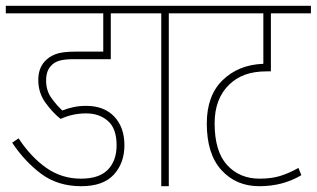

<svg xmlns="http://www.w3.org/2000/svg" viewBox="-20 -642 1092 662"><path d="M278 -251Q254 -251 232.5 -246.5Q211 -242 189 -232Q162 -253 137 -287.5Q112 -322 112 -366Q112 -406 134 -430Q148 -446 171 -455Q194 -464 241 -464H336V-596H0V-622H466V-596H362V-438H235Q202 -438 184 -432.5Q166 -427 155 -414Q139 -397 139 -364Q139 -329 158 -303Q177 -277 195 -261Q212 -268 232.5 -272.5Q253 -277 277 -277Q339 -277 374 -240Q409 -203 409 -141Q409 -80 372.5 -40Q336 0 260 0Q180 0 123 -42Q66 -84 22 -150L44 -165Q87 -100 140 -63Q193 -26 259 -26Q322 -26 352 -57Q382 -88 382 -141Q382 -199 352 -225Q322 -251 278 -251Z M562 -596V0H536V-596H453V-622H659V-596Z M1052 -596H914V-396H902Q856 -396 825 -384.5Q794 -373 771 -351Q720 -302 720 -217Q720 -120 763 -73Q806 -26 875 -26Q915 -26 945 -35Q975 -44 1009 -63L1019 -38Q987 -19 951 -9.5Q915 0 874 0Q794 0 743.5 -55.5Q693 -111 693 -216Q693 -313 748 -366Q803 -419 888 -422V-596H646V-622H1052Z"/></svg>

Font: Noto Sans Devanagari UI Condensed Thin
Style: Regular
Weight: 100
Width: 3
Designer: Jelle Bosma - Monotype Design Team
Foundry: Monotype Imaging Inc.
Version: Version 2.004; ttfautohint (v1.8.4.7-5d5b)